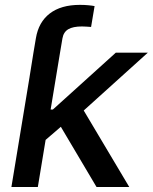

<svg xmlns="http://www.w3.org/2000/svg" viewBox="-20 -753 615 773"><path d="M99.1 -443.8 114.7 -541 124.5 -599.1Q135.3 -664.1 180.4 -698.7Q225.6 -733.4 301.8 -733.4Q320.3 -733.4 335.4 -731.9Q350.6 -730.5 360.8 -728.5L346.7 -644.5Q337.9 -645 327.9 -645.8Q317.9 -646.5 310.1 -646.5Q273.9 -646.5 254.9 -635.3Q235.8 -624 231.4 -598.6L221.7 -541L205.6 -443.8ZM154.8 -182.1 176.3 -312H192.9L446.3 -541H575.2L285.2 -279.3H267.6ZM25.9 0 115.2 -541H221.7L132.3 0ZM368.7 0 217.3 -255.4 303.7 -330.6 500.5 0Z"/></svg>

Font: Inter 17pt Medium
Style: Italic
Weight: 500
Italic angle: -9.3988°
Version: Version 4.001;git-66647c0bb